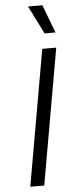

<svg xmlns="http://www.w3.org/2000/svg" viewBox="-61 -954 385 986"><g transform="rotate(-5 131.0 -461.5)"><path d="M177 -700H249L126 0H54ZM123 -923H197L252 -778H196Z"/></g></svg>

Font: KoHo
Style: Italic
Weight: 400
Italic angle: -10°
Designer: Cadson Demak & Katatrad Team
Foundry: Cadson Demak Co.,Ltd.
Version: Version 1.000